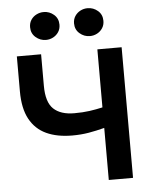

<svg xmlns="http://www.w3.org/2000/svg" viewBox="-61 -974 819 1025"><g transform="rotate(-5 349.0 -462.0)"><path d="M480 0V-279Q436.5 -267.5 395.2 -260.5Q354 -253.5 307 -253.5Q226 -253.5 168.2 -280.2Q110.5 -307 79.5 -364Q48.5 -421 48.5 -512.5V-700H178.5V-531Q178.5 -443 216.8 -407Q255 -371 328 -371Q374 -371 409.5 -376Q445 -381 480 -389V-700H610V0ZM211.5 -774Q180.5 -774 156.5 -794.8Q132.5 -815.5 132.5 -849Q132.5 -871.5 143.5 -888.2Q154.5 -905 172.8 -914.2Q191 -923.5 211.5 -923.5Q242.5 -923.5 266.2 -903Q290 -882.5 290 -849Q290 -826.5 279 -809.8Q268 -793 250 -783.5Q232 -774 211.5 -774ZM447 -774Q416 -774 392 -794.8Q368 -815.5 368 -849Q368 -871 379 -887.8Q390 -904.5 408 -914Q426 -923.5 447 -923.5Q478 -923.5 501.8 -903Q525.5 -882.5 525.5 -849Q525.5 -826.5 514.5 -809.8Q503.5 -793 485.5 -783.5Q467.5 -774 447 -774Z"/></g></svg>

Font: Geologica Medium
Style: Regular
Weight: 500
Designer: Sindre Bremnes, Frode Helland
Foundry: Monokrom Skriftforlag AS
Version: Version 1.010;gftools[0.9.28]